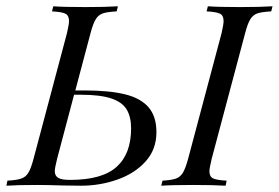

<svg xmlns="http://www.w3.org/2000/svg" viewBox="-47 -591 887 611"><path d="M450.8 -170.2Q450.8 -115.3 416.1 -77Q381.5 -38.7 326.2 -19.4Q271 0 210.5 0L151.6 -0.8Q103.2 -2.4 71.8 -2.4Q7.3 -2.4 -26.6 0L-23.4 -16.1Q5.6 -17.7 20.2 -22.6Q34.7 -27.4 43.1 -41.1Q51.6 -54.8 59.7 -85.5L166.1 -485.5Q172.6 -512.9 172.6 -524.2Q172.6 -541.9 160.9 -547.6Q149.2 -553.2 118.5 -554.8L122.6 -571Q154.8 -568.5 225 -568.5Q289.5 -568.5 328.2 -571L324.2 -554.8Q294.4 -553.2 280.2 -548.4Q266.1 -543.5 257.7 -529.8Q249.2 -516.1 241.1 -485.5L192.7 -303.2H221Q300 -303.2 350 -291.1Q400 -279 425.4 -250Q450.8 -221 450.8 -170.2ZM370.2 -182.3Q370.2 -219.4 356 -242.7Q341.9 -266.1 306.9 -277.8Q271.8 -289.5 210.5 -289.5H188.7L134.7 -85.5Q127.4 -56.5 127.4 -46Q127.4 -31.5 138.3 -25Q149.2 -18.5 175.8 -18.5Q278.2 -18.5 324.2 -60.1Q370.2 -101.6 370.2 -182.3ZM619.4 -46Q619.4 -29 631 -23.4Q642.7 -17.7 674.2 -16.1L671 0Q633.9 -2.4 568.5 -2.4Q500.8 -2.4 466.1 0L470.2 -16.1Q498.4 -17.7 512.5 -22.6Q526.6 -27.4 535.1 -41.5Q543.5 -55.6 551.6 -85.5L658.1 -485.5Q664.5 -512.9 664.5 -524.2Q664.5 -541.9 652.8 -547.6Q641.1 -553.2 610.5 -554.8L614.5 -571Q647.6 -568.5 716.9 -568.5Q781.5 -568.5 820.2 -571L816.1 -554.8Q786.3 -553.2 772.2 -548.4Q758.1 -543.5 749.6 -529.8Q741.1 -516.1 733.1 -485.5L626.6 -85.5Q619.4 -54.8 619.4 -46Z"/></svg>

Font: Playfair Display SC
Style: Italic
Weight: 400
Italic angle: -14°
Designer: Claus Eggers Sørensen
Foundry: Claus Eggers Sørensen
Version: Version 1.202; ttfautohint (v1.6)